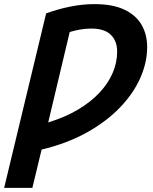

<svg xmlns="http://www.w3.org/2000/svg" viewBox="-44 -719 738 924"><path d="M-24 185 178 -654.5Q233.2 -674.8 293.1 -687Q353 -699.2 410.2 -699.2Q498.5 -699.2 554.5 -672.6Q610.5 -646 637.4 -599.5Q664.2 -553 664.2 -492.2Q664.2 -418.8 631.2 -343.9Q598.2 -269 533.2 -201.5Q468.2 -134 373.6 -81.2Q279 -28.5 156.2 0.8L111.8 185ZM188 -129.8Q269.5 -154.8 331.1 -191.4Q392.8 -228 434.9 -273.1Q477 -318.2 498.4 -368.4Q519.8 -418.5 519.8 -470.5Q519.8 -522 489 -551.8Q458.2 -581.5 395.2 -581.5Q368.5 -581.5 341.8 -576.9Q315 -572.2 291.5 -565Z"/></svg>

Font: Ubuntu Sans
Style: Italic
Weight: 400
Italic angle: -13.5°
Designer: Dalton Maag Ltd
Foundry: Dalton Maag Ltd
Version: Version 1.006